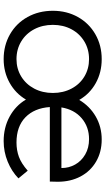

<svg xmlns="http://www.w3.org/2000/svg" viewBox="223 -802 590 1077"><g transform="rotate(90 518.5 -264.0)"><path d="M41 -265Q41 -343 76 -405.5Q111 -468 173 -503.5Q235 -539 312 -539Q387 -539 447 -505.5Q507 -472 541 -413Q576 -472 634 -505.5Q692 -539 763 -539Q833 -539 887 -507.5Q941 -476 970.5 -420Q1000 -364 1000 -293L999 -248H581Q587 -161 638.5 -111Q690 -61 780 -61Q823 -61 860 -74.5Q897 -88 938 -124L981 -72Q942 -34 887 -11.5Q832 11 772 11Q696 11 634.5 -22.5Q573 -56 539 -114Q505 -56 445 -22.5Q385 11 312 11Q235 11 173 -24.5Q111 -60 76 -123Q41 -186 41 -265ZM502 -265Q502 -323 477.5 -369.5Q453 -416 409.5 -442Q366 -468 312 -468Q257 -468 213 -441.5Q169 -415 144.5 -369Q120 -323 120 -265Q120 -207 144.5 -160.5Q169 -114 213 -87.5Q257 -61 312 -61Q366 -61 409.5 -87.5Q453 -114 477.5 -160.5Q502 -207 502 -265ZM923 -313V-315Q923 -355 903.5 -390Q884 -425 847 -446.5Q810 -468 761 -468Q692 -468 643.5 -426.5Q595 -385 583 -313Z"/></g></svg>

Font: Lexend HM
Style: Regular
Weight: 400
Designer: Bonnie Shaver-Troup, Thomas Jockin, Octavio Pardo
Foundry: Lexend
Version: Version 1.091